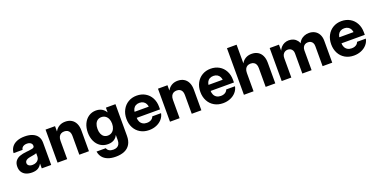

<svg xmlns="http://www.w3.org/2000/svg" viewBox="-20 -1667 5549 2817"><g transform="rotate(-20 2754.5 -259.0)"><path d="M30.3 -144.9Q30.3 -200.1 56.6 -233.9Q83 -267.8 126.6 -283.7Q170.2 -299.6 231.2 -305.3Q255.4 -307.6 272.5 -309.5Q306.3 -313.5 323.9 -317.9Q341.5 -322.4 349.9 -330.2Q358.2 -338 358.2 -351.8V-354.9Q358.2 -372.9 348.3 -386.6Q338.5 -400.3 320.2 -408.1Q302 -415.8 277.3 -415.8Q251.9 -415.8 232.4 -407.8Q212.9 -399.8 201.5 -385.2Q190.1 -370.6 188.5 -351.4H47.5Q50.9 -405.3 79.4 -444.7Q108 -484.1 159.4 -505.3Q210.8 -526.6 282 -526.6Q353.3 -526.6 403.8 -505.3Q454.3 -484.1 480.7 -444.3Q507 -404.5 507 -349V0H360V-72.7H358Q336 -32.1 300 -11.7Q264.1 8.7 207.6 8.7Q155.1 8.7 115.1 -8.5Q75.2 -25.8 52.7 -60.4Q30.3 -94.9 30.3 -144.9ZM359.4 -187.7V-238.1Q347.3 -231.7 322.6 -226.5Q297.9 -221.3 259 -215.2Q233.7 -211.2 214.8 -203.2Q195.9 -195.1 184.9 -182Q173.8 -168.8 173.8 -150Q173.8 -132.8 183.3 -120.2Q192.7 -107.5 210 -100.7Q227.3 -93.9 250.4 -93.9Q282.6 -93.9 307.5 -106Q332.3 -118 345.8 -139.2Q359.4 -160.4 359.4 -187.7Z M756.8 0H606.4V-515.6H754.6V-380.4H730Q746.6 -427.1 772.1 -459.5Q797.6 -491.9 833.6 -509.2Q869.6 -526.6 916.4 -526.6Q971.7 -526.6 1012.2 -502.6Q1052.6 -478.7 1074.6 -433Q1096.5 -387.3 1096.5 -323.2V0H946.1V-294.5Q946.1 -327.8 935.4 -350.7Q924.6 -373.5 904 -385.3Q883.4 -397.1 854.2 -397.1Q824.8 -397.1 802.9 -385Q781.1 -372.9 768.9 -347.7Q756.8 -322.5 756.8 -284.8Z M1199.4 43H1344.1Q1351.7 70.6 1377.5 86Q1403.3 101.4 1442.6 101.4Q1477 101.4 1500.6 88.8Q1524.3 76.2 1536.5 51.5Q1548.7 26.8 1548.7 -9.4V-88.4H1548.2Q1533.6 -58.6 1511.3 -39.1Q1489 -19.5 1460.1 -10.2Q1431.2 -0.8 1397.1 -0.8Q1330.7 -0.8 1280 -34Q1229.4 -67.3 1201.7 -126.6Q1174 -185.9 1174 -261.9Q1174 -338.7 1202 -398.8Q1230 -458.9 1280.5 -492.7Q1331 -526.6 1395.9 -526.6Q1429.2 -526.6 1457.9 -517Q1486.6 -507.5 1509.3 -488.6Q1531.9 -469.6 1548.3 -441.8H1548.8V-515.6H1697.9V-22.3Q1697.9 57.8 1666.5 109.9Q1635.1 161.9 1578 186.4Q1521 210.9 1442.6 210.9Q1369.6 210.9 1317.6 190.1Q1265.6 169.2 1236.3 131.6Q1206.9 93.9 1199.4 43ZM1554.3 -264.3Q1554.3 -307.4 1539.6 -339.8Q1525 -372.3 1498.4 -390Q1471.8 -407.8 1437 -407.8Q1403.2 -407.8 1378.2 -390.9Q1353.1 -373.9 1339.6 -341.6Q1326 -309.3 1326 -264.3Q1326 -218.9 1339.6 -186.7Q1353.1 -154.5 1378.1 -137.4Q1403 -120.3 1437 -120.3Q1471.8 -120.3 1498.4 -138.1Q1525 -155.9 1539.6 -188.5Q1554.3 -221.1 1554.3 -264.3Z M1775.1 -257.4Q1775.1 -335.4 1807.7 -396.7Q1840.2 -458.1 1898.4 -492.7Q1956.6 -527.3 2030.5 -527.3Q2105.7 -527.3 2163.8 -493.5Q2221.9 -459.6 2254.1 -399Q2286.2 -338.5 2286.2 -260.6V-220.1H1827.2V-314.3H2214.4L2146.2 -292.9Q2146.2 -329.7 2132.5 -357.1Q2118.8 -384.6 2093.5 -399.2Q2068.2 -413.9 2033.7 -413.9Q1999.4 -413.9 1974.2 -399.2Q1948.9 -384.6 1935.3 -357.1Q1921.6 -329.7 1921.6 -292.9V-227Q1921.6 -188.5 1935.5 -159.8Q1949.4 -131.1 1976.1 -115.4Q2002.8 -99.8 2039.8 -99.8Q2066.4 -99.8 2087.9 -107.5Q2109.4 -115.2 2123.8 -129.4Q2138.3 -143.7 2144.6 -162.8H2281.5Q2272.1 -111.9 2237.5 -72.3Q2202.9 -32.6 2150.2 -10.4Q2097.6 11.7 2035.2 11.7Q1958 11.7 1898.9 -22.7Q1839.8 -57.1 1807.5 -118.2Q1775.1 -179.3 1775.1 -257.4Z M2512.2 0H2361.8V-515.6H2510V-380.4H2485.4Q2502 -427.1 2527.4 -459.5Q2552.9 -491.9 2589 -509.2Q2625 -526.6 2671.8 -526.6Q2727.1 -526.6 2767.5 -502.6Q2808 -478.7 2829.9 -433Q2851.9 -387.3 2851.9 -323.2V0H2701.5V-294.5Q2701.5 -327.8 2690.7 -350.7Q2680 -373.5 2659.4 -385.3Q2638.8 -397.1 2609.6 -397.1Q2580.2 -397.1 2558.3 -385Q2536.4 -372.9 2524.3 -347.7Q2512.2 -322.5 2512.2 -284.8Z M2929.4 -257.4Q2929.4 -335.4 2962 -396.7Q2994.5 -458.1 3052.7 -492.7Q3110.9 -527.3 3184.8 -527.3Q3260 -527.3 3318.1 -493.5Q3376.2 -459.6 3408.3 -399Q3440.5 -338.5 3440.5 -260.6V-220.1H2981.5V-314.3H3368.7L3300.5 -292.9Q3300.5 -329.7 3286.8 -357.1Q3273.1 -384.6 3247.8 -399.2Q3222.5 -413.9 3188 -413.9Q3153.7 -413.9 3128.5 -399.2Q3103.2 -384.6 3089.6 -357.1Q3075.9 -329.7 3075.9 -292.9V-227Q3075.9 -188.5 3089.8 -159.8Q3103.7 -131.1 3130.4 -115.4Q3157.1 -99.8 3194.1 -99.8Q3220.7 -99.8 3242.2 -107.5Q3263.7 -115.2 3278.1 -129.4Q3292.6 -143.7 3298.9 -162.8H3435.8Q3426.4 -111.9 3391.8 -72.3Q3357.2 -32.6 3304.5 -10.4Q3251.9 11.7 3189.5 11.7Q3112.3 11.7 3053.2 -22.7Q2994.1 -57.1 2961.8 -118.2Q2929.4 -179.3 2929.4 -257.4Z M3666.5 0H3516.1V-727.5H3666.5V-380.4H3639.6Q3656.2 -427.1 3681.7 -459.5Q3707.2 -491.9 3743.3 -509.2Q3779.3 -526.6 3826.1 -526.6Q3881.3 -526.6 3921.8 -502.6Q3962.3 -478.7 3984.2 -433Q4006.2 -387.3 4006.2 -323.2V0H3855.8V-294.5Q3855.8 -327.8 3845 -350.7Q3834.3 -373.5 3813.7 -385.3Q3793.1 -397.1 3763.9 -397.1Q3734.5 -397.1 3712.6 -385Q3690.7 -372.9 3678.6 -347.7Q3666.5 -322.5 3666.5 -284.8Z M4106 -515.6H4250.9V-398.4H4242.4Q4255.3 -440.6 4280 -469.3Q4304.8 -497.9 4337.5 -512.3Q4370.3 -526.6 4407.5 -526.6Q4446.9 -526.6 4480 -511.1Q4513.1 -495.6 4535 -466.6Q4556.8 -437.6 4562.8 -398.4H4547.8Q4557.1 -437.7 4582.2 -466.8Q4607.2 -496 4643.3 -511.3Q4679.4 -526.6 4721.6 -526.6Q4771.7 -526.6 4811.1 -504.7Q4850.5 -482.8 4872.8 -441.1Q4895 -399.4 4895 -342V0H4744.6V-312.7Q4744.6 -342 4733.7 -362.3Q4722.9 -382.6 4703.7 -392.8Q4684.6 -402.9 4660.1 -402.9Q4633.5 -402.9 4613.8 -391.1Q4594.1 -379.3 4583.4 -358Q4572.8 -336.6 4572.8 -308.8V0H4428.2V-316.2Q4428.2 -342.4 4417.7 -361.9Q4407.2 -381.4 4388.4 -392.2Q4369.6 -402.9 4345.1 -402.9Q4320.1 -402.9 4299.9 -391.1Q4279.7 -379.3 4268 -356.8Q4256.3 -334.4 4256.3 -303.3V0H4106Z M4972.4 -257.4Q4972.4 -335.4 5004.9 -396.7Q5037.5 -458.1 5095.7 -492.7Q5153.9 -527.3 5227.7 -527.3Q5302.9 -527.3 5361 -493.5Q5419.1 -459.6 5451.3 -399Q5483.5 -338.5 5483.5 -260.6V-220.1H5024.5V-314.3H5411.6L5343.5 -292.9Q5343.5 -329.7 5329.8 -357.1Q5316.1 -384.6 5290.8 -399.2Q5265.4 -413.9 5231 -413.9Q5196.7 -413.9 5171.4 -399.2Q5146.2 -384.6 5132.5 -357.1Q5118.8 -329.7 5118.8 -292.9V-227Q5118.8 -188.5 5132.8 -159.8Q5146.7 -131.1 5173.4 -115.4Q5200.1 -99.8 5237.1 -99.8Q5263.7 -99.8 5285.2 -107.5Q5306.6 -115.2 5321.1 -129.4Q5335.5 -143.7 5341.9 -162.8H5478.8Q5469.3 -111.9 5434.8 -72.3Q5400.2 -32.6 5347.5 -10.4Q5294.8 11.7 5232.4 11.7Q5155.3 11.7 5096.2 -22.7Q5037.1 -57.1 5004.7 -118.2Q4972.4 -179.3 4972.4 -257.4Z"/></g></svg>

Font: Intratopia Thin
Style: Regular
Weight: 100
Designer: Rasmus Andersson
Foundry: rsms
Version: Version 3.000;Glyphs 3.2.3 (3260)